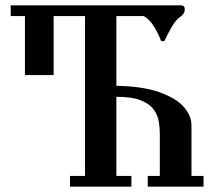

<svg xmlns="http://www.w3.org/2000/svg" viewBox="-20 -696 800 716"><path d="M531 -40H576V-197Q576 -217 572.5 -241Q569 -265 554 -286.5Q539 -308 506 -321.5Q473 -335 414 -335V-40H470V0H241V-40H297V-636H180V-416H73V-636H20V-676H656Q669 -676 669 -660Q669 -653 665 -646.5Q661 -640 656 -636Q637 -624 621.5 -597.5Q606 -571 594 -545Q594 -542 587 -542Q580 -542 580 -545Q572 -567 555.5 -595Q539 -623 516 -636H414V-376Q515 -374 576.5 -351.5Q638 -329 666 -296.5Q694 -264 694 -229V-40H739V0H531Z"/></svg>

Font: Triodion
Style: Regular
Weight: 400
Version: Version 1.201; ttfautohint (v1.8.4.7-5d5b)